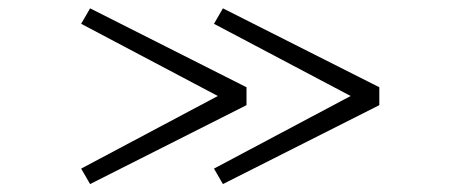

<svg xmlns="http://www.w3.org/2000/svg" viewBox="-20 -530 1133 472"><path d="M528 -77.5 506 -115.5 842 -294 506 -471.5 528 -509.5 912.5 -315.5V-271.5ZM201.5 -77.5 179.5 -115.5 515.5 -294 179.5 -471.5 201.5 -509.5 586 -315.5V-271.5Z"/></svg>

Font: Trispace Expanded ExtraLight
Style: Regular
Weight: 200
Width: 7
Designer: Tyler Finck
Foundry: Etcetera Type Company
Version: Version 1.210; ttfautohint (v1.8.3)